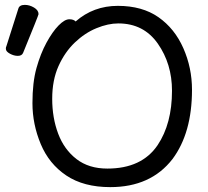

<svg xmlns="http://www.w3.org/2000/svg" viewBox="-20 -743 851 787"><path d="M53 -514Q37 -514 20.5 -523Q4 -532 4 -543Q4 -551 6 -553L55 -707Q59 -723 82 -723Q101 -723 119.5 -712Q138 -701 138 -685Q138 -681 75 -527Q70 -514 53 -514ZM420 -52Q561 -52 626 -148Q685 -236 685 -371Q685 -481 627 -564Q569 -647 465 -647Q423 -647 375.5 -627.5Q328 -608 287 -569Q246 -530 220 -472.5Q194 -415 194 -338Q194 -260 218.5 -195Q243 -130 293.5 -91Q344 -52 420 -52ZM432 24Q323 24 252 -23.5Q181 -71 147 -152.5Q113 -234 113 -320Q113 -405 129.5 -464Q146 -523 170.5 -568Q195 -613 220 -638.5Q245 -664 264 -664Q282 -664 290 -655Q363 -719 463 -719Q563 -719 629.5 -672.5Q696 -626 731.5 -545.5Q767 -465 767 -375Q767 -198 687 -91Q598 24 432 24Z"/></svg>

Font: LXGW WenKai Medium
Style: Regular
Weight: 500
Designer: LXGW / Fontworks Inc.
Foundry: LXGW / Fontworks Inc.
Version: Version 1.501; October 10, 2024